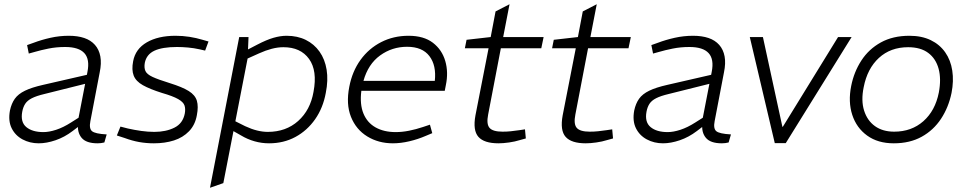

<svg xmlns="http://www.w3.org/2000/svg" viewBox="-20 -670 4570 907"><path d="M473 3Q465 5 457 6Q449 7 441 7Q387 7 365.5 -19Q344 -45 349 -86L348 -98L393 -330Q405 -390 378.5 -419Q352 -448 288 -448Q246 -448 209 -440.5Q172 -433 145 -425L116 -417L108 -457L139 -468Q176 -482 218.5 -491.5Q261 -501 305 -501Q347 -501 378 -490.5Q409 -480 428.5 -458Q448 -436 454 -403.5Q460 -371 451 -328L407 -98Q400 -63 414.5 -50.5Q429 -38 484 -35ZM163 7Q121 7 86.5 -11.5Q52 -30 35 -64.5Q18 -99 27 -148Q34 -181 50 -203.5Q66 -226 98 -241.5Q130 -257 183 -269L414 -322L406 -280L190 -226Q152 -217 130.5 -206Q109 -195 99 -179.5Q89 -164 85 -142Q76 -93 104.5 -69.5Q133 -46 185 -46Q212 -46 245.5 -57Q279 -68 315 -91L375 -129L377 -92L323 -51Q285 -22 242.5 -7.5Q200 7 163 7Z M707 7Q671 7 637.5 1Q604 -5 569 -18L532 -30L549 -72L584 -63Q615 -56 647 -51.5Q679 -47 709 -47Q764 -47 804 -67Q844 -87 853 -134Q857 -156 851.5 -172Q846 -188 821.5 -202Q797 -216 745 -231Q688 -249 655 -267.5Q622 -286 611.5 -313Q601 -340 609 -381Q620 -439 673.5 -470Q727 -501 809 -501Q843 -501 875 -496Q907 -491 937 -482L965 -474L949 -431L923 -437Q896 -443 868.5 -445.5Q841 -448 816 -448Q747 -448 709.5 -430.5Q672 -413 664 -373Q660 -350 667 -334.5Q674 -319 701 -306.5Q728 -294 783 -277Q841 -259 871.5 -240Q902 -221 910 -194Q918 -167 910 -126Q902 -80 873 -50Q844 -20 801.5 -6.5Q759 7 707 7Z M1251 7Q1216 7 1182.5 -2.5Q1149 -12 1119 -30L1068 -59L1082 -102L1138 -74Q1168 -60 1194.5 -53.5Q1221 -47 1245 -47Q1331 -47 1388.5 -98.5Q1446 -150 1461 -236Q1480 -336 1440 -391.5Q1400 -447 1319 -447Q1292 -447 1263.5 -439.5Q1235 -432 1204 -418L1144 -391L1143 -432L1195 -459Q1239 -482 1272 -491.5Q1305 -501 1334 -501Q1385 -501 1424.5 -481.5Q1464 -462 1489.5 -426Q1515 -390 1523 -340.5Q1531 -291 1519 -231Q1506 -160 1468.5 -106.5Q1431 -53 1375.5 -23Q1320 7 1251 7ZM972 217 1110 -495H1154L1151 -422L1153 -411L1035 195Z M1836 7Q1768 7 1715 -25.5Q1662 -58 1638 -118Q1614 -178 1630 -260Q1644 -333 1683 -387Q1722 -441 1780.5 -471Q1839 -501 1910 -501Q1982 -501 2025 -468Q2068 -435 2083.5 -381.5Q2099 -328 2086 -267L2081 -241H1687Q1679 -177 1697 -133.5Q1715 -90 1754.5 -68Q1794 -46 1849 -46Q1880 -46 1912.5 -52.5Q1945 -59 1978 -70L2011 -81L2022 -41L1991 -28Q1954 -12 1913.5 -2.5Q1873 7 1836 7ZM1697 -288H2034Q2042 -361 2008.5 -405Q1975 -449 1903 -449Q1832 -449 1775.5 -408Q1719 -367 1697 -288Z M2335 7Q2267 7 2240 -23.5Q2213 -54 2226 -125L2288 -442H2176L2184 -482L2298 -495L2321 -616L2387 -650L2357 -495H2548L2537 -442H2346L2286 -129Q2277 -84 2292.5 -66Q2308 -48 2354 -48Q2375 -48 2393.5 -50Q2412 -52 2433 -55L2460 -59L2464 -16L2435 -8Q2413 -1 2385 3Q2357 7 2335 7Z M2747 7Q2679 7 2652 -23.5Q2625 -54 2638 -125L2700 -442H2588L2596 -482L2710 -495L2733 -616L2799 -650L2769 -495H2960L2949 -442H2758L2698 -129Q2689 -84 2704.5 -66Q2720 -48 2766 -48Q2787 -48 2805.5 -50Q2824 -52 2845 -55L2872 -59L2876 -16L2847 -8Q2825 -1 2797 3Q2769 7 2747 7Z M3422 3Q3414 5 3406 6Q3398 7 3390 7Q3336 7 3314.5 -19Q3293 -45 3298 -86L3297 -98L3342 -330Q3354 -390 3327.5 -419Q3301 -448 3237 -448Q3195 -448 3158 -440.5Q3121 -433 3094 -425L3065 -417L3057 -457L3088 -468Q3125 -482 3167.5 -491.5Q3210 -501 3254 -501Q3296 -501 3327 -490.5Q3358 -480 3377.5 -458Q3397 -436 3403 -403.5Q3409 -371 3400 -328L3356 -98Q3349 -63 3363.5 -50.5Q3378 -38 3433 -35ZM3112 7Q3070 7 3035.5 -11.5Q3001 -30 2984 -64.5Q2967 -99 2976 -148Q2983 -181 2999 -203.5Q3015 -226 3047 -241.5Q3079 -257 3132 -269L3363 -322L3355 -280L3139 -226Q3101 -217 3079.5 -206Q3058 -195 3048 -179.5Q3038 -164 3034 -142Q3025 -93 3053.5 -69.5Q3082 -46 3134 -46Q3161 -46 3194.5 -57Q3228 -68 3264 -91L3324 -129L3326 -92L3272 -51Q3234 -22 3191.5 -7.5Q3149 7 3112 7Z M3640 6 3522 -495H3584L3676 -71H3678L3939 -495H4003L3692 6Z M4202 7Q4127 7 4076.5 -29.5Q4026 -66 4006 -127.5Q3986 -189 4001 -264Q4014 -330 4049 -384Q4084 -438 4141 -469.5Q4198 -501 4276 -501Q4334 -501 4376.5 -480.5Q4419 -460 4445 -423Q4471 -386 4478.5 -336.5Q4486 -287 4475 -231Q4461 -163 4425.5 -109Q4390 -55 4334 -24Q4278 7 4202 7ZM4204 -48Q4286 -48 4342 -97.5Q4398 -147 4415 -233Q4427 -297 4414 -345Q4401 -393 4365 -420Q4329 -447 4270 -447Q4187 -447 4132 -396.5Q4077 -346 4060 -258Q4047 -195 4062 -147.5Q4077 -100 4113.5 -74Q4150 -48 4204 -48Z"/></svg>

Font: REM ExtraLight
Style: Italic
Weight: 250
Italic angle: -11°
Designer: Octavio Pardo
Foundry: Ashler Design
Version: Version 1.005;gftools[0.9.28]